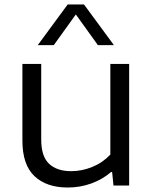

<svg xmlns="http://www.w3.org/2000/svg" viewBox="-20 -828 684 857"><path d="M80 -200.5V-542.5H164V-204.5Q164 -130 199 -97Q234 -64 297.5 -64Q345.5 -64 391.8 -82.8Q438 -101.5 472.5 -138V-542.5H556.5V0H486.5L480.5 -60H475.5Q436.5 -26.5 386.8 -8.8Q337 9 282.5 9Q187.5 9 133.8 -41.8Q80 -92.5 80 -200.5ZM488.5 -626.5H417L318.5 -763.5L220 -626.5H148.5L282 -808H355Z"/></svg>

Font: Encode Sans Expanded
Style: Regular
Weight: 400
Width: 7
Designer: Multiple Designers
Foundry: Impallari Type
Version: Version 2.000